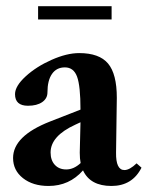

<svg xmlns="http://www.w3.org/2000/svg" viewBox="-20 -599 491 630"><path d="M105 -535.2V-578.6H346.2V-535.2ZM139.2 11.2Q87.9 11.2 55.4 -14.4Q22.9 -40 22.9 -80.6Q22.9 -152.8 144 -200.2L244.1 -239.3Q244.1 -316.9 232.9 -347.4Q221.7 -377.9 192.9 -377.9Q165.5 -377.9 150.6 -356.4Q135.7 -335 135.7 -295.9Q135.7 -275.9 118.4 -263.9Q101.1 -252 71.8 -252Q29.3 -252 29.3 -290Q29.3 -316.4 64.2 -348.4Q99.1 -380.4 149.2 -402.6Q199.2 -424.8 239.7 -424.8Q305.7 -424.8 334.5 -390.6Q363.3 -356.4 363.3 -278.3Q363.3 -249 360.8 -98.6Q359.9 -41 388.2 -41Q405.3 -41 428.2 -63L444.3 -48.8Q414.1 11.2 345.7 11.2Q275.9 11.2 252.4 -40Q207.5 11.2 139.2 11.2ZM146 -98.6Q146 -73.2 159.9 -58.1Q173.8 -43 197.3 -43Q222.2 -43 244.6 -64Q241.7 -78.6 241.7 -98.1Q243.7 -164.6 244.1 -197.8L227.1 -189.9Q146 -152.8 146 -98.6Z"/></svg>

Font: Elstob 18pt
Style: Bold
Weight: 700
Designer: Peter S. Baker
Version: Version 1.015